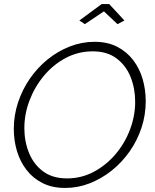

<svg xmlns="http://www.w3.org/2000/svg" viewBox="-20 -921 764 946"><path d="M301 5Q237 5 189.5 -19Q142 -43 110.5 -84Q79 -125 63.5 -177Q48 -229 48 -286Q48 -353 69 -416.5Q90 -480 127.5 -534Q165 -588 215 -628.5Q265 -669 324 -692Q383 -715 446 -715Q510 -715 557.5 -690.5Q605 -666 636.5 -624.5Q668 -583 683 -531Q698 -479 698 -422Q698 -355 677.5 -292.5Q657 -230 619.5 -176Q582 -122 531.5 -81.5Q481 -41 422.5 -18Q364 5 301 5ZM310 -42Q381 -42 442 -74.5Q503 -107 549 -161Q595 -215 620.5 -282.5Q646 -350 646 -419Q646 -485 623.5 -541.5Q601 -598 554.5 -633Q508 -668 437 -668Q366 -668 305 -636Q244 -604 198 -549.5Q152 -495 126 -427.5Q100 -360 100 -290Q100 -224 123 -167.5Q146 -111 192.5 -76.5Q239 -42 310 -42ZM371 -820 481 -901H518L593 -820L559 -802L492 -865L398 -802Z"/></svg>

Font: Raleway Thin Light
Style: Italic
Weight: 300
Italic angle: -12°
Version: Version 4.026